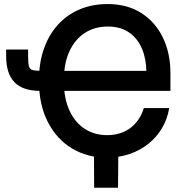

<svg xmlns="http://www.w3.org/2000/svg" viewBox="-20 -757 905 934"><path d="M499 9.8Q404.3 9.8 329.8 -35.2Q255.4 -80.1 212.4 -164.1Q169.4 -248 169.4 -364.7Q169.4 -451.2 193.6 -519.8Q217.8 -588.4 262 -637Q306.2 -685.5 367.4 -711.4Q428.7 -737.3 503.4 -737.3Q598.1 -737.3 666.5 -694.1Q734.9 -650.9 772 -575Q809.1 -499 809.1 -399.9V-314.9H257.8V-412.1H721.7L691.9 -407.2Q691.9 -469.2 670.9 -519.5Q649.9 -569.8 608.2 -598.9Q566.4 -627.9 503.9 -627.9Q441.4 -627.9 393.3 -597.2Q345.2 -566.4 317.9 -507.6Q290.5 -448.7 290.5 -363.8Q290.5 -278.8 317.9 -219.5Q345.2 -160.2 392.8 -129.9Q440.4 -99.6 500 -99.6Q534.7 -99.6 563.5 -108.6Q592.3 -117.7 615 -135Q637.7 -152.3 654.1 -176.5Q670.4 -200.7 679.7 -231.4H803.2Q794.4 -178.2 768.3 -134Q742.2 -89.8 701.9 -57.6Q661.6 -25.4 610.1 -7.8Q558.6 9.8 499 9.8ZM9.8 -516.1H116.7V-484.9Q116.7 -450.2 120.6 -435.1Q124.5 -419.9 138.4 -416.3Q152.3 -412.6 182.1 -412.6H204.6V-314.9H175.8Q91.3 -314.9 50.5 -356.9Q9.8 -398.9 9.8 -484.9ZM438 156.2 437 -31.2H555.7L554.2 156.2Z"/></svg>

Font: Inter Cardless
Style: Medium
Weight: 500
Designer: Rasmus Andersson
Foundry: rsms
Version: Version 4.001;git-9221beed3